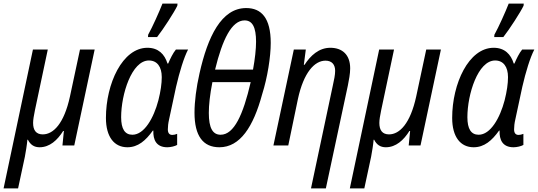

<svg xmlns="http://www.w3.org/2000/svg" viewBox="-58 -813 3006 1073"><path d="M-38 240H43L81 63C86 37 93 -6 95 -32H98C112 -4 133 10 163 10C220 10 263 -30 295 -81H299L291 0H357L471 -536H389L333 -274C300 -122 240 -62 181 -62C144 -62 127 -85 127 -126C127 -144 131 -166 137 -196L209 -536H126Z M769 -606H820C854 -649 916 -745 933 -781L934 -793H850C832 -747 794 -662 770 -619ZM654 10C713 10 756 -27 796 -83H799C797 -31 816 10 877 10C896 10 920 4 932 -3V-65C923 -61 913 -59 905 -59C889 -59 880 -69 880 -90C880 -105 882 -125 887 -146L926 -328C945 -411 970 -492 993 -536H925C909 -517 893 -484 882 -458H878C862 -510 827 -546 766 -546C626 -546 534 -345 534 -154C534 -47 581 10 654 10ZM682 -60C640 -60 619 -92 619 -158C619 -286 678 -475 774 -475C820 -475 846 -440 846 -382C846 -346 840 -303 827 -252C801 -153 748 -60 682 -60Z M1168 10C1284 10 1358 -105 1407 -286C1437 -380 1455 -496 1455 -573C1455 -712 1403 -768 1318 -768C1179 -768 1103 -608 1057 -403C1039 -324 1029 -245 1029 -183C1029 -53 1077 10 1168 10ZM1144 -424C1185 -593 1237 -699 1309 -699C1353 -699 1373 -660 1373 -580C1373 -539 1367 -484 1356 -424ZM1175 -60C1131 -60 1109 -97 1109 -182C1109 -226 1115 -283 1129 -354H1343C1301 -172 1250 -60 1175 -60Z M1680 240H1763L1886 -335C1892 -365 1899 -401 1899 -431C1899 -508 1854 -546 1788 -546C1724 -546 1677 -502 1644 -451H1640L1651 -536H1584L1470 0H1553L1607 -260C1639 -408 1700 -474 1761 -474C1797 -474 1815 -452 1815 -417C1815 -395 1809 -366 1802 -335Z M1897 240H1978L2016 63C2021 37 2028 -6 2030 -32H2033C2047 -4 2068 10 2098 10C2155 10 2198 -30 2230 -81H2234L2226 0H2292L2406 -536H2324L2268 -274C2235 -122 2175 -62 2116 -62C2079 -62 2062 -85 2062 -126C2062 -144 2066 -166 2072 -196L2144 -536H2061Z M2704 -606H2755C2789 -649 2851 -745 2868 -781L2869 -793H2785C2767 -747 2729 -662 2705 -619ZM2589 10C2648 10 2691 -27 2731 -83H2734C2732 -31 2751 10 2812 10C2831 10 2855 4 2867 -3V-65C2858 -61 2848 -59 2840 -59C2824 -59 2815 -69 2815 -90C2815 -105 2817 -125 2822 -146L2861 -328C2880 -411 2905 -492 2928 -536H2860C2844 -517 2828 -484 2817 -458H2813C2797 -510 2762 -546 2701 -546C2561 -546 2469 -345 2469 -154C2469 -47 2516 10 2589 10ZM2617 -60C2575 -60 2554 -92 2554 -158C2554 -286 2613 -475 2709 -475C2755 -475 2781 -440 2781 -382C2781 -346 2775 -303 2762 -252C2736 -153 2683 -60 2617 -60Z"/></svg>

Font: Noto Sans Display SemiCondensed
Style: Italic
Weight: 400
Width: 4
Italic angle: -12°
Designer: Monotype Design Team
Foundry: Monotype Imaging Inc.
Version: Version 1.900